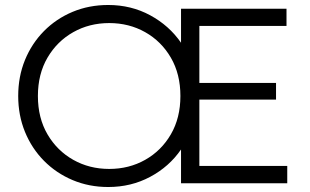

<svg xmlns="http://www.w3.org/2000/svg" viewBox="-20 -735 1244 770"><path d="M414 15Q337 15 271.2 -12.8Q205.5 -40.5 156.5 -90Q107.5 -139.5 80.2 -206Q53 -272.5 53 -350Q53 -428 80.2 -494.5Q107.5 -561 156.5 -610.5Q205.5 -660 271.2 -687.5Q337 -715 414 -715Q506 -715 582.2 -673.8Q658.5 -632.5 706 -563.5V-700H1129V-631H779.5V-402.5H1087V-335.5H779.5V-69.5H1132V0H706V-135.5Q658.5 -66.5 582.2 -25.8Q506 15 414 15ZM418 -57.5Q497.5 -57.5 562.2 -94Q627 -130.5 665.2 -196.2Q703.5 -262 703.5 -350Q703.5 -438 665.2 -503.8Q627 -569.5 562.2 -606Q497.5 -642.5 418 -642.5Q338.5 -642.5 273.8 -606Q209 -569.5 170.5 -503.8Q132 -438 132 -350Q132 -262 170.5 -196.2Q209 -130.5 273.8 -94Q338.5 -57.5 418 -57.5Z"/></svg>

Font: Geologica ExtraLight
Style: Regular
Weight: 200
Designer: Sindre Bremnes, Frode Helland
Foundry: Monokrom Skriftforlag AS
Version: Version 1.010; ttfautohint (v1.8.4.7-5d5b);gftools[0.9.28]